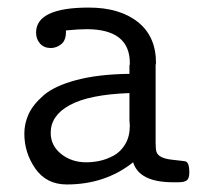

<svg xmlns="http://www.w3.org/2000/svg" viewBox="-20 -486 529 512"><path d="M44.9 -129.9Q44.9 -156.7 56.4 -181.9Q67.9 -207 96.4 -231.9Q125 -256.8 183.6 -272.5Q242.2 -288.1 325.2 -289.1V-312L326.2 -314Q326.2 -315.9 326.2 -317.9Q326.2 -407.7 211.9 -408.2Q189 -408.2 155.8 -404.8Q155.8 -402.8 155.8 -401.4Q156.2 -379.9 144.5 -369.1Q131.8 -358.4 116.2 -357.9Q97.2 -357.9 86.7 -369.9Q76.2 -381.8 76.2 -398.9Q76.2 -465.8 216.8 -465.8Q298.8 -465.8 347.4 -427.5Q396 -389.2 396 -317.9Q396 -316.9 395.5 -315.4Q395 -314 395 -313V-105Q395 -88.9 397 -82Q401.9 -64 438.5 -60.1Q475.1 -56.2 476.1 -55.2Q484.9 -50.3 484.9 -26.9Q484.9 -10.7 478.5 -5.4Q472.2 0 456.1 0H438Q351.1 -1 335 -53.2Q260.7 5.9 158.2 5.9Q104 5.9 74.5 -36.1Q44.9 -78.1 44.9 -129.9ZM115.2 -131.8Q115.2 -97.7 143.1 -75.4Q170.9 -53.2 210 -53.2Q228 -53.2 246.1 -57.1Q264.2 -61 283 -71Q301.8 -81.1 314 -101.6Q326.2 -122.1 326.2 -150.9Q326.2 -153.8 325.7 -158.4Q325.2 -163.1 325.2 -165V-237.8Q216.3 -233.9 165 -205.1Q115.2 -177.7 115.2 -131.8Z"/></svg>

Font: CMU Concrete
Style: Roman
Weight: 500
Version: Version 0.7.0